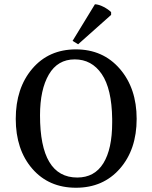

<svg xmlns="http://www.w3.org/2000/svg" viewBox="-20 -964 714 902"><path d="M168 -422Q168 -130 343 -130Q424 -130 465.5 -197Q507 -264 507 -388Q507 -397 507 -406Q505 -547 458 -616Q411 -685 331 -685Q251 -685 209.5 -614Q168 -543 168 -422ZM543.5 -172Q465 -82 337 -82Q209 -82 131.5 -171.5Q54 -261 54 -405.5Q54 -550 131.5 -641Q209 -732 336.5 -732Q464 -732 543 -640.5Q622 -549 622 -405.5Q622 -262 543.5 -172ZM321 -772 426 -944Q445 -943 467 -931.5Q489 -920 502 -907V-894L347 -756Z"/></svg>

Font: Halant Medium
Style: Regular
Weight: 500
Designer: Hitesh Malaviya (Devanagari), Satya Rajpurohit (Latin)
Foundry: Indian Type Foundry
Version: Version 1.101;PS 1.0;hotconv 1.0.78;makeotf.lib2.5.61930; tt